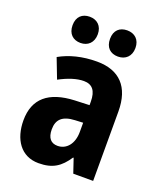

<svg xmlns="http://www.w3.org/2000/svg" viewBox="-141 -844 796 944"><g transform="rotate(20 257.5 -371.5)"><path d="M99 -685C99 -640 126 -616 165 -616C203 -616 231 -641 231 -685C231 -729 203 -753 165 -753C126 -753 99 -730 99 -685ZM295 -685C295 -640 321 -616 361 -616C400 -616 428 -641 428 -685C428 -729 400 -753 361 -753C322 -753 295 -730 295 -685ZM274 -558C198 -558 132 -541 79 -511L119 -407C166 -432 209 -446 246 -446C289 -446 312 -420 312 -362V-344L235 -341C102 -335 32 -277 32 -163C32 -65 80 10 173 10C247 10 286 -17 324 -74H327L352 0H456V-363C456 -492 391 -558 274 -558ZM270 -250 312 -252V-204C312 -141 278 -102 232 -102C198 -102 178 -123 178 -169C178 -220 205 -247 270 -250Z"/></g></svg>

Font: Noto Sans Bengali Condensed
Style: Bold
Weight: 700
Width: 3
Designer: Joana Ranito - Universal Thirst; Jelle Bosma - Monotype Design Team
Foundry: Universal Thirst ehf.
Version: Version 3.000